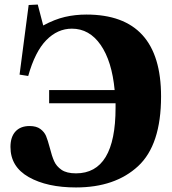

<svg xmlns="http://www.w3.org/2000/svg" viewBox="-20 -814 758 844"><path d="M26 -168Q26 -212 48 -236Q70 -260 110 -260Q140 -260 157.5 -247Q175 -234 182.5 -216Q190 -198 199 -164Q208 -128 218 -105.5Q228 -83 250.5 -67.5Q273 -52 314 -52Q488 -52 488 -340V-360H196V-418H484Q472 -545 422.5 -616.5Q373 -688 296 -688Q233 -688 183.5 -637.5Q134 -587 104 -480L66 -486L106 -792L146 -794L170 -702Q220 -729 265 -739.5Q310 -750 360 -750Q688 -750 688 -390Q688 -177 587 -83.5Q486 10 314 10Q187 10 106.5 -35.5Q26 -81 26 -168Z"/></svg>

Font: Minipax
Style: Bold
Weight: 700
Designer: Raphaël Ronot, Igor Stepanchenko (Cyrillic)
Foundry: steppetype
Version: Version 1.002